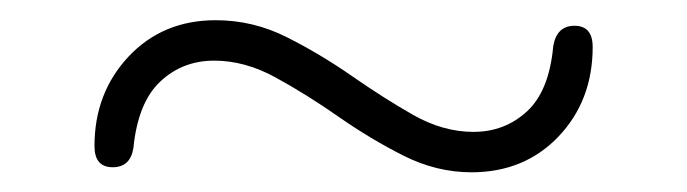

<svg xmlns="http://www.w3.org/2000/svg" viewBox="-20 -446 680 190"><path d="M446.5 -275.5Q412 -275.5 379.2 -292Q346.5 -308.5 315 -330.5Q283.5 -352.5 253 -369.2Q222.5 -386 192 -386Q160.5 -386 138.5 -365.2Q116.5 -344.5 112 -299.5Q109 -280.5 91.5 -280.5Q73.5 -280.5 73.5 -301.5Q73.5 -354 107.2 -390Q141 -426 193.5 -426Q230.5 -426 263.8 -409.2Q297 -392.5 328.2 -370.8Q359.5 -349 389 -332.2Q418.5 -315.5 448.5 -315.5Q479.5 -315.5 501.5 -335.8Q523.5 -356 527.5 -400.5Q531 -420.5 548.5 -420.5Q566.5 -420.5 566.5 -399.5Q566.5 -346.5 532.8 -311Q499 -275.5 446.5 -275.5Z"/></svg>

Font: Fraunces 9pt Light
Style: Regular
Weight: 300
Version: Version 1.000;[0bf87f6ff]